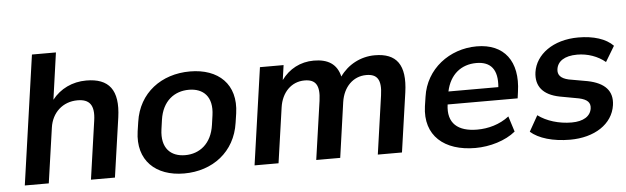

<svg xmlns="http://www.w3.org/2000/svg" viewBox="-47 -886 3464 1063"><g transform="rotate(-5 1685.0 -354.5)"><path d="M186.5 0 230.5 -306.6C242.2 -388.7 302.7 -444.3 384.8 -444.3C450.2 -444.3 480 -411.1 467.3 -324.2L420.9 0H554.2L601.6 -330.1C623 -481.9 568.4 -549.3 442.4 -549.3C365.2 -549.3 297.4 -516.6 252.4 -459L289.1 -718.8H155.8L53.2 0Z M938.5 10.7C1096.7 10.7 1223.1 -84 1246.1 -244.1L1253.9 -295.9C1276.9 -456.1 1176.8 -549.3 1018.6 -549.3C860.4 -549.3 732.4 -456.1 709.5 -295.9L701.7 -244.1C678.7 -84 780.3 10.7 938.5 10.7ZM953.1 -89.8C873 -89.8 819.3 -139.2 834 -244.1L841.3 -295.9C856.4 -400.4 924.3 -448.7 1003.9 -448.7C1083.5 -448.7 1137.2 -399.9 1122.1 -295.9L1114.7 -244.1C1100.1 -139.6 1032.2 -89.8 953.1 -89.8Z M1463.4 0 1507.3 -306.2C1519 -389.6 1573.7 -444.3 1646.5 -444.3C1707 -444.3 1731.9 -412.1 1719.7 -325.2L1672.9 0H1806.2L1849.6 -306.2C1861.8 -389.6 1916.5 -444.3 1989.7 -444.3C2049.8 -444.3 2074.2 -412.1 2061.5 -325.2L2015.1 0H2149.4L2196.8 -330.1C2218.3 -482.4 2166.5 -549.3 2045.9 -549.3C1966.8 -549.3 1895 -510.3 1851.6 -448.2C1835 -518.6 1785.6 -549.3 1707 -549.3C1632.3 -549.3 1568.8 -515.1 1526.9 -457L1538.6 -539.1H1407.2L1330.1 0Z M2557.1 10.7C2638.2 10.7 2725.1 -15.1 2780.8 -61L2753.4 -147.5C2701.2 -106.9 2636.7 -89.8 2576.2 -89.8C2469.2 -89.8 2409.7 -138.2 2424.3 -242.7H2813.5L2818.4 -278.8C2842.8 -446.3 2765.1 -549.3 2612.3 -549.3C2460.9 -549.3 2327.6 -448.7 2306.2 -295.9L2298.3 -244.1C2275.4 -81.5 2384.8 10.7 2557.1 10.7ZM2602.5 -457.5C2682.6 -457.5 2721.2 -411.1 2712.4 -314H2435.1C2455.1 -408.2 2519 -457.5 2602.5 -457.5Z M3083.5 10.7C3218.8 10.7 3320.8 -54.7 3335.9 -159.2C3347.2 -238.3 3301.8 -284.7 3208.5 -303.7L3104 -322.3C3059.1 -332.5 3043 -353.5 3046.9 -383.8C3052.7 -426.8 3090.8 -455.1 3162.6 -455.1C3220.7 -455.1 3277.3 -435.1 3318.4 -400.4L3370.1 -486.3C3330.1 -527.8 3260.7 -549.3 3177.2 -549.3C3035.6 -549.3 2938.5 -475.1 2924.3 -378.4C2913.6 -300.8 2954.6 -250.5 3045.9 -232.4L3151.9 -212.9C3198.2 -202.6 3215.8 -184.1 3211.4 -151.9C3205.1 -108.9 3165.5 -83.5 3100.1 -83.5C3030.3 -83.5 2960.9 -104.5 2913.6 -140.1L2864.3 -52.7C2908.7 -13.2 2987.8 10.7 3083.5 10.7Z"/></g></svg>

Font: Winston SemiBold
Style: Italic
Weight: 600
Italic angle: -8.13011°
Designer: Vernon Adams, Kim Jin-seong, David Berlow, Cristiano Sobral
Foundry: The Winston Project Authors
Version: Version 3.004